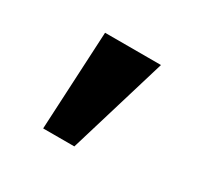

<svg xmlns="http://www.w3.org/2000/svg" viewBox="-73 -795 489 464"><g transform="rotate(30 171.5 -562.5)"><path d="M89 -425 103 -700H259L176 -425Z"/></g></svg>

Font: Lexend Mega SemiBold
Style: Regular
Weight: 600
Designer: Bonnie Shaver-Troup, Thomas Jockin
Foundry: Lexend
Version: Version 1.007